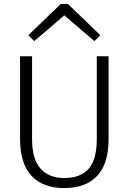

<svg xmlns="http://www.w3.org/2000/svg" viewBox="-20 -941 654 976"><path d="M472 -234V-655H532V-234Q532 -109 474 -47Q416 15 306 15Q198 15 140 -47.5Q82 -110 82 -234V-655H143V-234Q143 -133 185.5 -84.5Q228 -36 307 -36Q390 -36 431 -83.5Q472 -131 472 -234ZM124 -762 289 -921H316L320 -874L154 -732ZM490 -762 460 -732 294 -874 298 -921H325Z"/></svg>

Font: Intel One Mono Light
Style: Regular
Weight: 300
Monospace: yes
Designer: Fred Shallcrass
Foundry: Frere-Jones Type LLC
Version: Version 1.004